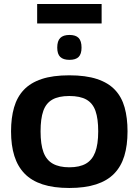

<svg xmlns="http://www.w3.org/2000/svg" viewBox="-20 -926 691 956"><path d="M35 -272Q35 -339 50 -391Q65 -443 98.5 -478.5Q132 -514 187.5 -532.5Q243 -551 325 -551Q407 -551 463 -532.5Q519 -514 552.5 -478.5Q586 -443 600.5 -391Q615 -339 615 -272Q615 -202 599 -149.5Q583 -97 548.5 -61.5Q514 -26 458.5 -8Q403 10 325 10Q247 10 192 -8Q137 -26 102.5 -61.5Q68 -97 51.5 -149.5Q35 -202 35 -272ZM182 -272Q182 -207 196.5 -168Q211 -129 243 -111Q275 -93 325 -93Q376 -93 407.5 -111Q439 -129 454 -168Q469 -207 469 -272Q469 -335 455.5 -373.5Q442 -412 410.5 -430Q379 -448 325 -448Q272 -448 240.5 -430Q209 -412 195.5 -373.5Q182 -335 182 -272ZM326 -628Q295 -628 280 -642.5Q265 -657 265 -689Q265 -722 280 -737Q295 -752 326 -752Q357 -752 371.5 -737Q386 -722 386 -689Q386 -657 371.5 -642.5Q357 -628 326 -628ZM165 -809V-906H486V-809Z"/></svg>

Font: Georama SemiExpanded SemiBold
Style: Regular
Weight: 600
Width: 6
Designer: Jean-Baptiste Levee
Foundry: Production Type
Version: Version 1.001